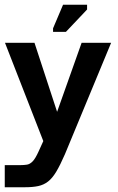

<svg xmlns="http://www.w3.org/2000/svg" viewBox="-21 -592 498 807"><path d="M-1 195V102H66Q80 102 92.5 100Q105 98 116.5 86Q128 74 141 45L161 1L0 -412H124L219 -122L322 -412H446L252 56Q232 102 215.5 129.5Q199 157 181 171Q163 185 140 190Q117 195 84 195ZM256 -458H202V-473L244 -572H345V-552Z"/></svg>

Font: Darker Grotesque ExtraBold
Style: Regular
Weight: 800
Designer: Gabriel Lam
Foundry: TypeRant
Version: Version 1.000;gftools[0.9.28]